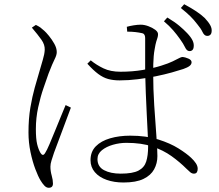

<svg xmlns="http://www.w3.org/2000/svg" viewBox="-20 -845 1040 910"><path d="M833 -660Q819 -680 801 -701Q783 -722 757 -744L773 -762Q808 -741 829.5 -723Q851 -705 867 -688Q885 -669 892.5 -653.5Q900 -638 898 -623Q897 -612 891 -607Q885 -602 876 -603Q865 -604 857 -621Q849 -638 833 -660ZM916 -729Q900 -750 882.5 -767.5Q865 -785 837 -807L853 -825Q888 -806 910.5 -791Q933 -776 950 -760Q968 -741 976.5 -725.5Q985 -710 983 -695Q982 -684 975.5 -679Q969 -674 960 -675Q948 -676 940 -693Q932 -710 916 -729ZM394 -543 410 -559Q437 -537 470.5 -521Q504 -505 551 -505Q608 -505 657.5 -513.5Q707 -522 743.5 -533.5Q780 -545 798 -554Q821 -565 830 -570Q839 -575 846 -575Q857 -574 872.5 -567.5Q888 -561 888 -550Q888 -540 878.5 -532.5Q869 -525 849 -518Q828 -511 794 -501.5Q760 -492 718.5 -483.5Q677 -475 633 -469.5Q589 -464 547 -464Q517 -464 493 -470.5Q469 -477 445.5 -494.5Q422 -512 394 -543ZM583 -695 581 -718Q595 -722 613.5 -725Q632 -728 647 -728Q664 -728 683 -721Q702 -714 715.5 -704Q729 -694 729 -683Q729 -674 726.5 -666.5Q724 -659 720.5 -647.5Q717 -636 713 -612Q710 -596 708.5 -578.5Q707 -561 706.5 -541.5Q706 -522 706 -500Q706 -423 711 -345.5Q716 -268 721 -204Q726 -140 726 -105Q726 -71 710.5 -42.5Q695 -14 660 3Q625 20 565 20Q521 20 485.5 7.5Q450 -5 429.5 -29Q409 -53 409 -86Q409 -126 434 -151.5Q459 -177 502 -189.5Q545 -202 597 -202Q673 -202 730 -184Q787 -166 826 -141.5Q865 -117 886 -97Q900 -84 908.5 -71Q917 -58 917 -45Q917 -35 913 -28.5Q909 -22 899 -22Q890 -22 882 -28.5Q874 -35 864 -45Q832 -77 793 -105Q754 -133 702.5 -150.5Q651 -168 579 -168Q547 -168 515.5 -159Q484 -150 463 -133Q442 -116 442 -91Q442 -55 473 -38.5Q504 -22 552 -22Q609 -22 636.5 -36.5Q664 -51 673 -79.5Q682 -108 682 -150Q682 -174 680 -214.5Q678 -255 675.5 -304.5Q673 -354 671 -405Q669 -456 668 -501Q668 -521 668 -553Q668 -585 668 -616Q668 -647 668 -663Q668 -671 666.5 -675.5Q665 -680 662 -683.5Q659 -687 652 -688Q639 -691 621.5 -693Q604 -695 583 -695ZM131 -714 150 -727Q164 -720 171 -715Q178 -710 190 -699Q198 -692 212 -675Q226 -658 237.5 -637.5Q249 -617 249 -598Q249 -584 239 -564.5Q229 -545 210 -496Q201 -470 186.5 -428.5Q172 -387 161 -336.5Q150 -286 150 -233Q150 -187 156 -162Q162 -137 172 -120Q177 -112 182.5 -111Q188 -110 194 -120Q202 -132 214.5 -161.5Q227 -191 241.5 -226.5Q256 -262 269.5 -295Q283 -328 291 -347L316 -335Q309 -316 297.5 -285.5Q286 -255 274 -222.5Q262 -190 251.5 -162.5Q241 -135 236 -121Q229 -100 224 -84Q219 -68 219 -55Q219 -34 225 -13Q231 8 231 25Q231 45 211 45Q200 45 190.5 35Q181 25 172 10Q161 -8 147.5 -43.5Q134 -79 124.5 -124.5Q115 -170 115 -217Q115 -283 124 -335.5Q133 -388 144.5 -429Q156 -470 165 -500Q175 -536 183 -562Q191 -588 192 -609Q193 -633 176.5 -656.5Q160 -680 131 -714Z"/></svg>

Font: Source Han Serif JP VF
Style: Regular
Weight: 250
Designer: Ryoko NISHIZUKA 西塚涼子 (kana & ideographs); Frank Grießhammer (Latin, Greek & Cyrillic); Wenlong ZHANG 张文龙 (bopomofo); San
Foundry: Adobe
Version: Version 2.001;hotconv 1.1.0;makeotfexe 2.6.0